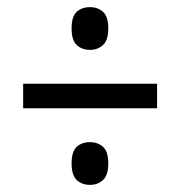

<svg xmlns="http://www.w3.org/2000/svg" viewBox="-20 -627 505 539"><path d="M233 -487Q210 -487 195.5 -500.5Q181 -514 181 -547Q181 -581 195.5 -594Q210 -607 233 -607Q254 -607 269 -594Q284 -581 284 -547Q284 -514 269 -500.5Q254 -487 233 -487ZM45 -323V-392H421V-323ZM233 -108Q210 -108 195.5 -121.5Q181 -135 181 -168Q181 -202 195.5 -215Q210 -228 233 -228Q254 -228 269 -215Q284 -202 284 -168Q284 -135 269 -121.5Q254 -108 233 -108Z"/></svg>

Font: Noto Serif Bengali Condensed ExtraBold
Style: Regular
Weight: 800
Width: 3
Designer: Juan Bruce, Universal Thirst, Indian Type Foundry and the Monotype Design Team.
Foundry: Monotype Imaging Inc.
Version: Version 2.003; ttfautohint (v1.8.4.7-5d5b)